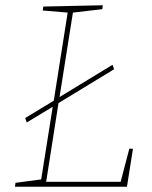

<svg xmlns="http://www.w3.org/2000/svg" viewBox="-20 -712 578 732"><path d="M440 -19 473 -145H487L464 0H37L39 -15L137 -28L181 -305L82 -245L76 -262L185 -328L238 -664L143 -672L145 -687L372 -692L370 -677L258 -664L207 -342L409 -465L415 -448L203 -319L156 -19Z"/></svg>

Font: Bitter Pro Thin
Style: Italic
Weight: 250
Italic angle: -9°
Designer: Sol Matas, and Bitter project Authors
Foundry: Sol Matas
Version: Version 1.010